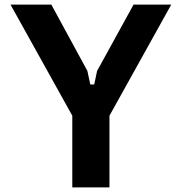

<svg xmlns="http://www.w3.org/2000/svg" viewBox="-20 -820 790 840"><path d="M362.3 -509.8 375 -450.6H392.2L404.8 -509.8L564.4 -800H729.3L458.9 -313.8V0H296.3V-313.8L25.9 -800H204.5Z"/></svg>

Font: Martian Mono sWd Rg
Style: Regular
Weight: 400
Width: 6
Monospace: yes
Designer: Roman Shamin
Foundry: Evil Martians
Version: Version 1.000